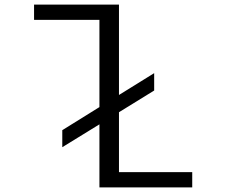

<svg xmlns="http://www.w3.org/2000/svg" viewBox="-20 -820 1090 840"><path d="M252.5 -250.5 415 -351.5V-733H129V-800H500.5V-404.5L654.5 -500V-424L500.5 -329V-67H821V0H415V-276L252.5 -176Z"/></svg>

Font: League Mono Extended Light
Style: Regular
Weight: 300
Width: 9
Designer: Tyler Finck
Foundry: The League of Moveable Type / Tyler Finck
Version: Version 2.210